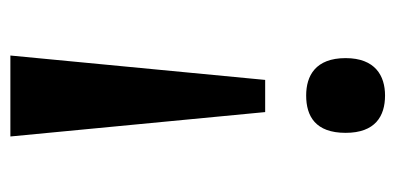

<svg xmlns="http://www.w3.org/2000/svg" viewBox="-216 -366 762 370"><g transform="rotate(90 165.0 -181.0)"><path d="M164 -542C126 -542 92 -523 92 -466C92 -408 126 -390 164 -390C204 -390 236 -408 236 -466C236 -523 204 -542 164 -542ZM196 -311H134L87 180H243Z"/></g></svg>

Font: Noto Serif Sinhala Condensed
Style: Bold
Weight: 700
Width: 3
Designer: Jelle Bosma - Monotype Design Team
Foundry: Monotype Imaging Inc.
Version: Version 2.007